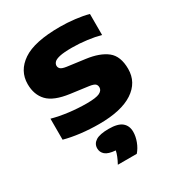

<svg xmlns="http://www.w3.org/2000/svg" viewBox="-191 -676 967 1049"><g transform="rotate(-30 292.5 -151.5)"><path d="M267.5 10.5Q209 10.5 152.8 3.8Q96.5 -3 50.5 -15.5V-148Q98 -135 153.8 -128Q209.5 -121 265 -121Q323.5 -121 345.8 -132Q368 -143 368 -162.5Q368 -177 359 -184.8Q350 -192.5 323 -196.5L211 -211.5Q115 -224.5 76 -265.5Q37 -306.5 37 -373.5Q37 -457 110.8 -507Q184.5 -557 345 -557Q392 -557 440.5 -551.2Q489 -545.5 523.5 -535.5V-403Q488 -413 440.2 -419.2Q392.5 -425.5 346.5 -425.5Q294.5 -425.5 268.2 -419.5Q242 -413.5 232.8 -403.5Q223.5 -393.5 223.5 -382Q223.5 -370 232.5 -361.8Q241.5 -353.5 268.5 -349.5L380.5 -334.5Q464 -323.5 509.2 -287.8Q554.5 -252 554.5 -171.5Q554.5 -86.5 480.8 -38Q407 10.5 267.5 10.5ZM243.5 254Q267 211 273 180.5Q227.5 177 209 161Q190.5 145 190.5 120.5Q190.5 91.5 216 75.2Q241.5 59 298 59Q355.5 59 381 80.2Q406.5 101.5 406.5 140Q406.5 168.5 394.8 199.8Q383 231 363 254Z"/></g></svg>

Font: Encode Sans Expanded ExtraBold
Style: Regular
Weight: 800
Width: 7
Designer: Multiple Designers
Foundry: Impallari Type
Version: Version 3.000; ttfautohint (v1.8.3) -l 8 -r 50 -G 200 -x 14 